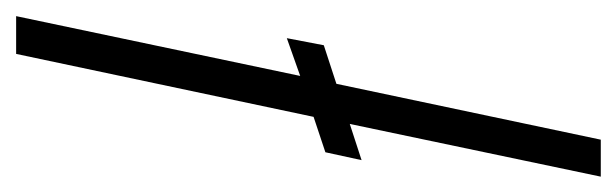

<svg xmlns="http://www.w3.org/2000/svg" viewBox="-292 -494 783 244"><g transform="rotate(-90 100.0 -371.5)"><path d="M-2 0 65 -319 19 -304 29 -350 74 -365 154 -743H202L126 -382L174 -399L165 -352L116 -336L45 0Z"/></g></svg>

Font: Saira Ultra Condensed Light
Style: Italic
Weight: 300
Width: 1
Italic angle: -12°
Designer: Hector Gatti with collaboration of the Omnibus-Type team
Foundry: Omnibus-Type
Version: Version 1.001; ttfautohint (v1.8)